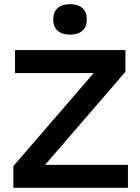

<svg xmlns="http://www.w3.org/2000/svg" viewBox="-20 -900 673 920"><path d="M593 -110V0H44V-104L429 -550H52V-660H581V-556L196 -110ZM396 -807Q396 -772 375 -753Q354 -734 315 -734Q277 -734 256 -753Q235 -772 235 -807Q235 -842 256 -861Q277 -880 315 -880Q354 -880 375 -861Q396 -842 396 -807Z"/></svg>

Font: Work Sans SemiBold
Style: Regular
Weight: 600
Designer: Wei Huang
Foundry: Wei Huang
Version: Version 1.500